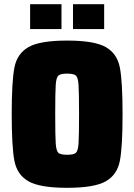

<svg xmlns="http://www.w3.org/2000/svg" viewBox="-20 -890 642 918"><path d="M36 -344Q36 -501 49 -567.5Q62 -634 116.5 -665Q171 -696 301 -696Q431 -696 485.5 -665Q540 -634 553 -567.5Q566 -501 566 -344Q566 -187 553 -120.5Q540 -54 485.5 -23Q431 8 301 8Q171 8 116.5 -23Q62 -54 49 -120.5Q36 -187 36 -344ZM358 -344Q358 -449 355.5 -484.5Q353 -520 342.5 -529Q332 -538 301 -538Q270 -538 259.5 -529Q249 -520 246.5 -485Q244 -450 244 -344Q244 -238 246.5 -203Q249 -168 259.5 -159Q270 -150 301 -150Q332 -150 342.5 -159Q353 -168 355.5 -203.5Q358 -239 358 -344ZM124 -751V-870H274V-751ZM329 -751V-870H478V-751Z"/></svg>

Font: Saira Semi Condensed Black
Style: Regular
Weight: 900
Width: 4
Designer: Hector Gatti with collaboration of the Omnibus-Type team
Foundry: Omnibus-Type
Version: Version 1.001; ttfautohint (v1.8)